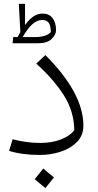

<svg xmlns="http://www.w3.org/2000/svg" viewBox="-20 -786 503 990"><path d="M27 -8 45 -68Q116 -49 188 -49Q247 -49 293 -66.5Q339 -84 363 -114Q362 -212 309 -295Q256 -378 167 -458L214 -502Q410 -306 410 -138Q410 -86 375 -52Q340 -18 289 -2.5Q238 13 187 13Q94 13 27 -8ZM159 138 203 83 258 129 214 184ZM269 -631Q269 -607 246 -585Q223 -563 178 -563H45L48 -595H71Q75 -604 85 -620L77 -766H109V-657Q132 -688 153.5 -702Q175 -716 201 -716Q232 -716 250.5 -693Q269 -670 269 -631ZM242 -620Q242 -653 231.5 -668Q221 -683 198 -683Q171 -683 146.5 -661Q122 -639 97 -595H163Q217 -595 242 -620Z"/></svg>

Font: FiraGO Light
Style: Italic
Weight: 300
Italic angle: -8°
Designer: bBox Type GmbH
Foundry: bBox Type GmbH
Version: Version 1.001